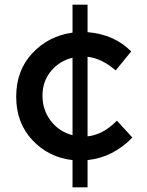

<svg xmlns="http://www.w3.org/2000/svg" viewBox="-20 -676 626 818"><path d="M289 122V6Q188 -5 118.5 -78.5Q49 -152 49 -264Q49 -376 118 -449.5Q187 -523 289 -537V-656H353V-539Q466 -530 539 -457L473 -376Q412 -428 353 -434V-95Q419 -102 478 -162L544 -90Q461 -5 353 6V122ZM289 -100V-430Q234 -417 197.5 -373.5Q161 -330 161 -268.5Q161 -207 196.5 -161Q232 -115 289 -100Z"/></svg>

Font: Montserrat_am3
Style: Regular
Weight: 400
Designer: Julieta Ulanovsky
Foundry: Julieta Ulanovsky, Armenina letters added by Vahan Hovhannisyan
Version: Version 2.001